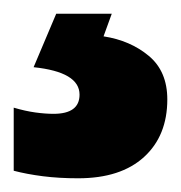

<svg xmlns="http://www.w3.org/2000/svg" viewBox="-39 -20 264 280"><path d="M205 125Q205 178 171 209Q137 240 75 240Q47 240 23.5 237Q0 234 -19 229V137Q-2 142 12.5 144Q27 146 39 146Q77 146 77 118Q77 85 10 78L43 0H124L112 33Q151 39 178 61.5Q205 84 205 125Z"/></svg>

Font: Noto Sans Kannada Condensed Black
Style: Regular
Weight: 900
Width: 3
Designer: Jelle Bosma - Monotype Design Team
Foundry: Monotype Imaging Inc.
Version: Version 2.005; ttfautohint (v1.8.4.7-5d5b)